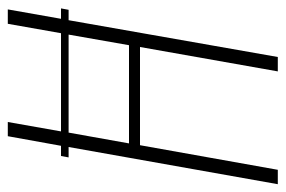

<svg xmlns="http://www.w3.org/2000/svg" viewBox="-154 -578 715 480"><g transform="rotate(-90 203.0 -337.5)"><path d="M50 -523 53.5 -542H79L103 -675H138.5L115 -542H360.5L384 -675H420L396.5 -542H422.5L419 -523H393L301 0H265L326 -344.5H80.5L19 0H-17L76 -523ZM357 -523H112L85 -372H330.5Z"/></g></svg>

Font: Anybody ExtraLight
Style: Italic
Weight: 200
Italic angle: -10°
Designer: Tyler Finck
Foundry: Etcetera Type Company
Version: Version 1.010; ttfautohint (v1.8.3) -l 8 -r 50 -G 200 -x 14 